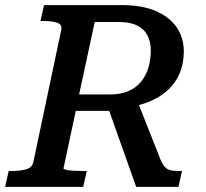

<svg xmlns="http://www.w3.org/2000/svg" viewBox="-44 -730 806 750"><path d="M374 -321 488 -347 582 -109Q590 -89 599.5 -78.5Q609 -68 622 -65Q635 -62 654 -62H667L653 0H488ZM295 -62 281 0H-24L-10 -62H1Q34 -62 57.5 -68.5Q81 -75 86 -96L195 -612Q200 -634 180 -641Q160 -648 125 -648H114L128 -710H432Q511 -710 564.5 -687Q618 -664 646 -623.5Q674 -583 674 -529Q674 -482 658 -444Q642 -406 611.5 -378Q581 -350 538 -332.5Q495 -315 441 -309Q430 -307 421 -304Q412 -301 404 -299Q396 -297 388 -297H252L204 -72Q204 -69 215 -66.5Q226 -64 244 -63Q262 -62 281 -62ZM420 -644H326L265 -361H386Q426 -361 456 -373.5Q486 -386 505.5 -409Q525 -432 535 -463.5Q545 -495 545 -533Q545 -567 532 -592Q519 -617 491.5 -630.5Q464 -644 420 -644Z"/></svg>

Font: Roboto Serif Medium
Style: Italic
Weight: 500
Italic angle: -10°
Designer: Greg Gazdowicz
Foundry: Commercial Type
Version: Version 1.008